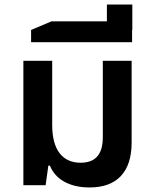

<svg xmlns="http://www.w3.org/2000/svg" viewBox="-20 -816 674 846"><path d="M375 10C494 10 560 -57 560 -188V-548H433V-211C433 -134 399 -99 335 -99C255 -99 210 -156 210 -265V-548H83V0H181L193 -86H200C223 -28 283 10 375 10Z M563 -683V-796H451V-722H207L117 -684V-630H562V-683Z"/></svg>

Font: Noto Sans Thai Semi
Style: Regular
Weight: 600
Designer: Monotype Design Team
Foundry: Monotype Imaging Inc.
Version: Version 1.901